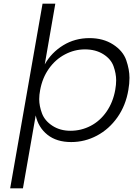

<svg xmlns="http://www.w3.org/2000/svg" viewBox="-20 -760 720 1038"><path d="M222 -412Q258 -476 321.5 -515Q385 -554 464 -554Q538 -554 591.5 -519.5Q645 -485 662.5 -434.5Q680 -384 680 -339Q680 -308 674 -274Q660 -190 615 -126Q570 -62 504.5 -27Q439 8 365 8Q286 8 236.5 -31.5Q187 -71 173 -136L104 258H35L210 -740H279ZM603 -274Q608 -302 608 -326Q608 -362 594 -401.5Q580 -441 538.5 -467Q497 -493 439 -493Q383 -493 331.5 -466Q280 -439 244.5 -389Q209 -339 197 -273Q192 -247 192 -224Q192 -187 207 -147Q222 -107 263.5 -80Q305 -53 361 -53Q419 -53 470 -79.5Q521 -106 556 -156.5Q591 -207 603 -274Z"/></svg>

Font: Fz Poppins Light
Style: Italic
Weight: 300
Italic angle: -10°
Designer: Ninad Kale (Devanagari), Jonny Pinhorn (Latin)
Foundry: Indian Type Foundry
Version: Vit hóa bi Vntype.Com & FontZin.Com